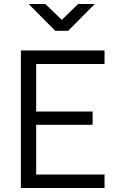

<svg xmlns="http://www.w3.org/2000/svg" viewBox="-20 -946 593 966"><path d="M85 0V-692H506V-624H162V-385H446V-318H162V-68H506V0ZM258 -791 124 -926H208L291 -846L373 -926H457L323 -791Z"/></svg>

Font: Titillium Web
Style: Regular
Weight: 400
Version: Version 1.002;PS 57.000;hotconv 1.0.70;makeotf.lib2.5.55311